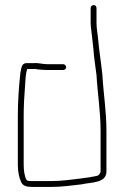

<svg xmlns="http://www.w3.org/2000/svg" viewBox="-20 -740 488 754"><path d="M228 -488H165C146 -488 129 -494 113 -492H84C74 -492 67 -486 64 -474L60 -454C54 -397 50 -344 50 -282V-93C50 -66 55 -41 64 -23C71 -10 85 -6 104 -6H184C225 -6 262 -12 300 -16C339 -25 398 -20 398 -67V-226C398 -303 386 -374 382 -447C377 -494 369 -543 365 -589C363 -612 359 -627 359 -651V-708C359 -715 355 -720 348 -720C341 -720 336 -715 336 -708V-651C336 -634 339 -623 340 -608C342 -585 345 -569 347 -546C349 -511 355 -480 359 -445C363 -373 375 -303 375 -226V-67C375 -61 368 -51 363 -50C342 -45 320 -42 297 -39C260 -35 224 -29 184 -29H104C98 -29 86 -29 84 -34C76 -48 73 -72 73 -93V-282C73 -324 75 -359 78 -397C80 -423 80 -449 87 -469H115C118 -470 121 -469 124 -468C134 -467 152 -465 165 -465H228C234 -465 240 -470 240 -476C240 -482 234 -488 228 -488Z"/></svg>

Font: Electronic
Style: ExLt
Weight: 200
Version: Version 1.011